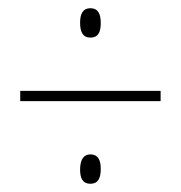

<svg xmlns="http://www.w3.org/2000/svg" viewBox="-20 -585 439 465"><path d="M199 -494C219 -494 224 -509 224 -529C224 -549 219 -565 199 -565C179 -565 174 -549 174 -530C174 -510 179 -494 199 -494ZM29 -340H369V-365H29ZM199 -140C219 -140 224 -156 224 -176C224 -195 219 -211 199 -211C181 -211 174 -196 174 -174C174 -157 178 -140 199 -140Z"/></svg>

Font: Noto Sans ExtraCondensed Thin
Style: Italic
Weight: 100
Width: 2
Italic angle: -12°
Designer: Monotype Design Team
Foundry: Monotype Imaging Inc.
Version: Version 2.013